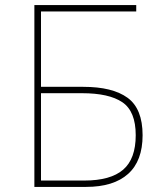

<svg xmlns="http://www.w3.org/2000/svg" viewBox="-20 -734 640 754"><path d="M115 -714H515V-689H141V-393H307Q422 -393 481 -350Q540 -307 540 -203Q540 -102 483 -51Q426 0 318 0H115ZM311 -25Q414 -25 463.5 -67.5Q513 -110 513 -203Q513 -297 460.5 -332.5Q408 -368 302 -368H141V-25Z"/></svg>

Font: Noto Sans Mono UI Thin
Style: Regular
Weight: 250
Monospace: yes
Designer: Monotype Design team
Foundry: Monotype Imaging Inc.
Version: Version 1.000